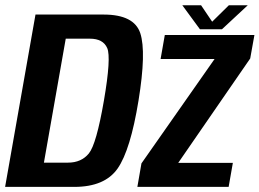

<svg xmlns="http://www.w3.org/2000/svg" viewBox="-41 -732 1016 752"><path d="M-21 0 98 -675H364.5Q484.5 -675 508.5 -601.8Q532.5 -528.5 501.5 -338Q470 -144.5 419.8 -72.2Q369.5 0 250 0ZM131 -95H225.5Q277.5 -95 307 -131Q336.5 -167 366 -338Q395 -506.5 379 -543.5Q363 -580.5 311 -580.5H216.5ZM497 0 513 -92 799.5 -501H588L604.5 -595H955.5L939 -503L657 -94H871L854.5 0ZM742 -617.5 673 -711.5H746.5L790 -647L855.5 -711.5H929.5L828.5 -617.5Z"/></svg>

Font: Anybody SemiBold
Style: Italic
Weight: 600
Italic angle: -10°
Designer: Tyler Finck
Foundry: Etcetera Type Company
Version: Version 1.010; ttfautohint (v1.8.3) -l 8 -r 50 -G 200 -x 14 